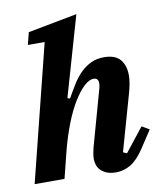

<svg xmlns="http://www.w3.org/2000/svg" viewBox="-86 -829 770 911"><g transform="rotate(-10 299.5 -374.0)"><path d="M400 12Q373 12 355 4.5Q337 -3 326 -14.5Q315 -26 310.5 -40.5Q306 -55 306 -69Q306 -82 309 -97.5Q312 -113 315 -125L391 -397Q394 -409 394 -418Q394 -444 371 -444Q350 -444 325 -421Q300 -398 274.5 -356.5Q249 -315 226 -256.5Q203 -198 185 -128L153 0H9L173 -656H92L107 -715L344 -760L233 -375L245 -371Q264 -405 283 -435.5Q302 -466 324.5 -488Q347 -510 374.5 -523Q402 -536 437 -536Q491 -536 515 -507.5Q539 -479 539 -431Q539 -413 535.5 -393Q532 -373 526 -351L448 -76L466 -68L556 -182L592 -161L536 -76Q504 -28 471 -8Q438 12 400 12Z"/></g></svg>

Font: IBM Plex Serif
Style: Bold Italic
Weight: 700
Italic angle: -14°
Designer: Mike Abbink, Paul van der Laan, Pieter van Rosmalen
Foundry: Bold Monday
Version: Version 3.001